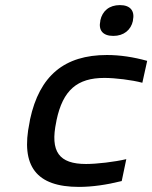

<svg xmlns="http://www.w3.org/2000/svg" viewBox="-20 -725 598 754"><path d="M98 -256 96 -244C60 -72 123 9 290 9C341 9 398 1 458 -14L476 -100C429 -89 360 -81 318 -81C212 -81 176 -129 201 -247L202 -253C227 -371 283 -419 390 -419C432 -419 498 -411 539 -400L558 -486C504 -501 451 -509 400 -509C233 -509 135 -428 98 -256ZM374 -643C366 -607 383 -584 425 -584C466 -584 494 -607 502 -643V-645C510 -682 492 -705 451 -705C409 -705 382 -682 374 -645Z"/></svg>

Font: LT Wave Text Medium Italic
Style: Regular
Weight: 500
Designer: Daniel Lyons
Version: Version 2.5 (Glyphs App)